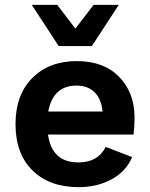

<svg xmlns="http://www.w3.org/2000/svg" viewBox="-20 -762 619 792"><path d="M359 -572H222L111 -742H216L291 -644L366 -742H470ZM535 -277Q535 -243 531 -207H178Q194 -92 303 -92Q384 -92 416 -156L525 -114Q501 -56 441.5 -23Q382 10 304 10Q184 10 114 -59Q44 -128 44 -250Q44 -371 113.5 -440.5Q183 -510 297 -510Q408 -510 471.5 -445Q535 -380 535 -277ZM296 -409Q199 -409 179 -302H403Q398 -354 370 -381.5Q342 -409 296 -409Z"/></svg>

Font: Elaine Sans SemiBold
Style: Regular
Weight: 600
Designer: Wei Huang
Foundry: Wei Huang
Version: Version 2.001;December 24, 2019;FontCreator 12.0.0.2547 64-b